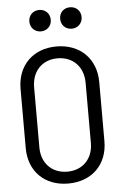

<svg xmlns="http://www.w3.org/2000/svg" viewBox="-60 -948 649 999"><g transform="rotate(-5 264.0 -448.5)"><path d="M183 -793C215 -793 239 -817 239 -849C239 -882 215 -905 183 -905C151 -905 127 -882 127 -849C127 -817 151 -793 183 -793ZM344 -793C376 -793 400 -817 400 -849C400 -882 376 -905 344 -905C311 -905 288 -882 288 -849C288 -817 311 -793 344 -793ZM256 8C379 8 462 -73 462 -195V-504C462 -626 379 -708 256 -708C133 -708 51 -626 51 -504V-195C51 -73 133 8 256 8ZM256 -54C176 -54 122 -110 122 -192V-506C122 -590 176 -646 256 -646C337 -646 391 -590 391 -506V-192C391 -110 337 -54 256 -54Z"/></g></svg>

Font: Barlow Semi Condensed
Style: Regular
Weight: 400
Width: 4
Designer: Jeremy Tribby
Foundry: Tribby Type
Version: Version 1.422;hotconv 1.0.109;makeotfexe 2.5.65596